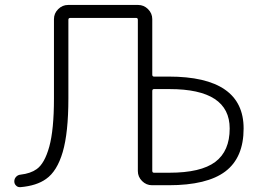

<svg xmlns="http://www.w3.org/2000/svg" viewBox="-20 -774 1058 780"><path d="M598.6 -80.1Q598.6 -72.3 605.5 -72.3H668Q795.9 -72.3 854.5 -116.2Q913.1 -160.2 913.1 -252Q913.1 -412.1 668.9 -412.1H605.5Q598.6 -412.1 598.6 -404.3ZM597.7 -21.5Q574.2 -21.5 557.1 -38.6Q540 -55.7 540 -79.1V-693.4Q540 -701.2 533.2 -701.2H265.6Q257.8 -701.2 257.8 -693.4V-374Q257.8 -235.4 234.9 -156.7Q211.9 -78.1 167 -46.9Q128.9 -19.5 63.5 -13.7Q62.5 -13.7 60.5 -13.7Q51.8 -13.7 45.9 -19.5Q38.1 -26.4 38.1 -37.1Q38.1 -47.9 45.4 -55.7Q52.7 -63.5 63.5 -64.5Q104.5 -69.3 128.9 -86.9Q161.1 -109.4 180.2 -178.2Q199.2 -247.1 199.2 -374V-696.3Q199.2 -719.7 216.3 -736.8Q233.4 -753.9 256.8 -753.9H541Q564.5 -753.9 581.5 -736.8Q598.6 -719.7 598.6 -696.3V-470.7Q598.6 -462.9 605.5 -462.9H665Q969.7 -462.9 969.7 -252Q969.7 -133.8 895.5 -77.6Q821.3 -21.5 665 -21.5Z"/></svg>

Font: irohamaru Light
Style: Regular
Weight: 200
Designer: [Source Han Sans]
Ryoko NISHIZUKA  (kana & ideographs); Paul D. Hunt (Latin, Greek & Cyrillic); Wenlong ZHANG  (bopomofo
Version: Version 1.01